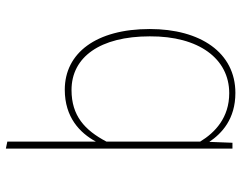

<svg xmlns="http://www.w3.org/2000/svg" viewBox="-104 -507 823 655"><g transform="rotate(90 307.5 -179.5)"><path d="M467 -561 464 -482C435 -525 386 -571 297 -571C159 -571 79 -451 79 -279C79 -96 161 11 286 11C380 11 433 -40 463 -95V207L487 212V-561ZM287 -12C175 -12 104 -109 104 -279C103 -446 180 -550 298 -550C381 -550 432 -502 463 -451V-131C424 -57 375 -12 287 -12Z"/></g></svg>

Font: Glow Sans SC Normal Thin
Style: Regular
Weight: 100
Designer: Ryoko NISHIZUKA (kana, bopomofo & ideographs); Paul D. Hunt (Latin, Greek & Cyrillic); Sandoll Communications, Soo-young
Version: Version 0.93